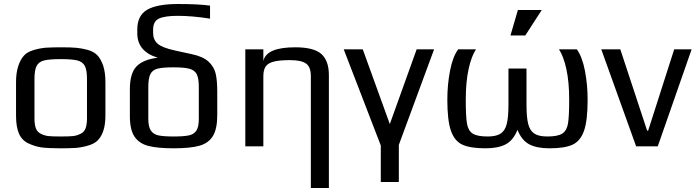

<svg xmlns="http://www.w3.org/2000/svg" viewBox="-20 -730 3477 958"><path d="M123 -14Q90 -29 75 -62.5Q60 -96 60 -153V-321Q60 -366 71 -400Q82 -434 100 -453Q115 -470 145.5 -479.5Q176 -489 208 -492Q244 -494 283 -494Q335 -494 361.5 -491.5Q388 -489 418 -481Q449 -472 466 -454Q483 -436 495 -402Q506 -367 506 -321V-153Q506 -68 467 -29Q451 -13 421 -4Q391 5 359 8Q321 10 283 10Q219 10 187 5.5Q155 1 123 -14ZM381 -62Q399 -70 406.5 -88.5Q414 -107 414 -140V-336Q414 -381 403 -401.5Q392 -422 365.5 -428.5Q339 -435 283 -435Q227 -435 200.5 -428.5Q174 -422 163 -401.5Q152 -381 152 -336V-140Q152 -107 159.5 -88.5Q167 -70 185 -62Q203 -53 222 -51Q241 -49 283 -49Q325 -49 344 -51Q363 -53 381 -62Z M628 -150V-285Q628 -364 661 -398.5Q694 -433 767 -442Q665 -473 665 -564V-582Q665 -653 714.5 -681.5Q764 -710 868 -710Q971 -710 1028 -702V-637Q939 -651 867 -651Q803 -651 773.5 -637.5Q744 -624 744 -582V-565Q744 -532 766.5 -512Q789 -492 853 -478L936 -460Q993 -448 1020.5 -422.5Q1048 -397 1056 -363Q1064 -329 1064 -274V-156Q1064 -87 1042.5 -51.5Q1021 -16 975.5 -3Q930 10 846 10Q766 10 720 -2Q674 -14 651 -48.5Q628 -83 628 -150ZM972 -137V-296Q972 -340 961.5 -360Q951 -380 925 -387Q899 -394 846 -394Q792 -394 766.5 -387.5Q741 -381 730.5 -360.5Q720 -340 720 -296V-137Q720 -98 732.5 -79Q745 -60 770.5 -54.5Q796 -49 846 -49Q897 -49 922.5 -54.5Q948 -60 960 -78.5Q972 -97 972 -137Z M1204 -484H1294V-425Q1308 -494 1453 -494Q1546 -494 1583.5 -460.5Q1621 -427 1621 -355V208H1531V-350Q1531 -396 1507 -413Q1483 -430 1427 -430Q1374 -430 1345.5 -422.5Q1317 -415 1305.5 -398Q1294 -381 1294 -350V0H1204Z M1970 -7V178H1880V-4L1695 -484H1790L1925 -111L2059 -484H2146Z M2212 0ZM2212 -232Q2212 -308 2225.5 -377.5Q2239 -447 2266 -484H2355Q2332 -449 2318 -385Q2304 -321 2304 -232Q2304 -149 2310 -113.5Q2316 -78 2338.5 -63.5Q2361 -49 2413 -49Q2456 -49 2478 -63.5Q2500 -78 2508.5 -111.5Q2517 -145 2517 -208V-388H2607V-208Q2607 -145 2615.5 -111.5Q2624 -78 2646 -63.5Q2668 -49 2711 -49Q2763 -49 2785.5 -63.5Q2808 -78 2814 -113.5Q2820 -149 2820 -232Q2820 -321 2806 -385Q2792 -449 2769 -484H2858Q2885 -447 2898.5 -377.5Q2912 -308 2912 -232Q2912 -129 2894 -77.5Q2876 -26 2836.5 -8Q2797 10 2722 10Q2658 10 2620.5 -10Q2583 -30 2562 -82Q2541 -30 2503.5 -10Q2466 10 2402 10Q2327 10 2287.5 -8Q2248 -26 2230 -77.5Q2212 -129 2212 -232ZM2564 -680H2683L2601 -553H2527Z M2980 0ZM2980 -484H3075L3209 -78H3214L3344 -484H3431L3262 0H3154Z"/></svg>

Font: Play
Style: Regular
Weight: 400
Designer: Jonas Hecksher (Cyrillic expansion: Cyreal)
Foundry: Jonas Hecksher, Playtype, e-types AS
Version: Version 2.101; ttfautohint (v1.5.65-e2d9)